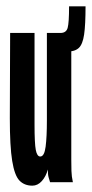

<svg xmlns="http://www.w3.org/2000/svg" viewBox="-20 -575 290 606"><path d="M82 11Q57 11 41.5 -5Q26 -21 18.5 -67Q11 -113 11 -202L12 -471H89V-182Q89 -122 93 -101.5Q97 -81 107 -81Q120 -81 124 -112Q128 -143 128 -195V-471H205V-71Q205 -53 205.5 -35.5Q206 -18 210 0H138Q136 -7 133.5 -15Q131 -23 131 -40Q125 -18 112 -3.5Q99 11 82 11ZM250 -555Q250 -497 245.5 -466Q241 -435 228.5 -423.5Q216 -412 191 -412L171 -471Q189 -471 193.5 -487Q198 -503 198 -555Z"/></svg>

Font: Inconsolata UltraCondensed Black
Style: Regular
Weight: 900
Width: 1
Monospace: yes
Designer: Raph Levien, Cyreal, Brenton Simpson
Foundry: Raph Levien, Cyreal, Google
Version: Version 3.001; ttfautohint (v1.8.2.53-6de2)